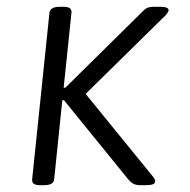

<svg xmlns="http://www.w3.org/2000/svg" viewBox="-20 -545 561 567"><path d="M101 2Q85 2 79.5 -2.5Q74 -7 75 -16L126 -507Q128 -525 157 -525H165Q181 -525 186.5 -520.5Q192 -516 191 -507L168 -286H173L403 -513Q407 -517 411.5 -520Q416 -523 423 -524Q430 -525 439 -525H453Q465 -525 471.5 -522.5Q478 -520 478 -514Q477 -510 472.5 -504Q468 -498 462 -493L219 -254L218 -286L428 -28Q433 -22 436 -17Q439 -12 438 -9Q438 -3 430.5 -0.5Q423 2 406 2H397Q382 2 374.5 -2Q367 -6 359 -15L169 -249H164L140 -16Q139 2 109 2Z"/></svg>

Font: Asap Light
Style: Italic
Weight: 300
Italic angle: -6°
Designer: Pablo Cosgaya
Foundry: Omnibus-Type
Version: Version 3.001